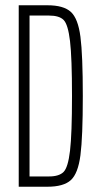

<svg xmlns="http://www.w3.org/2000/svg" viewBox="-20 -708 373 728"><path d="M51 -688H160Q221 -688 248.5 -663Q276 -638 285 -568.5Q294 -499 294 -344Q294 -189 285 -119.5Q276 -50 248.5 -25Q221 0 160 0H51ZM253 -344Q253 -489 245.5 -552Q238 -615 221.5 -632Q205 -649 166 -649H92V-39H166Q204 -39 221 -56Q238 -73 245.5 -136.5Q253 -200 253 -344Z"/></svg>

Font: Saira Ultra Condensed ExLight
Style: Regular
Weight: 200
Width: 1
Designer: Hector Gatti with collaboration of the Omnibus-Type team
Foundry: Omnibus-Type
Version: Version 1.001; ttfautohint (v1.8)